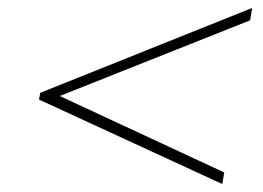

<svg xmlns="http://www.w3.org/2000/svg" viewBox="-20 -499 661 482"><path d="M130 -258 608 -448 613 -479 81 -266 78 -249 538 -37 543 -66Z"/></svg>

Font: Jost ExtraLight
Style: Italic
Weight: 250
Italic angle: -5°
Version: Version 3.710